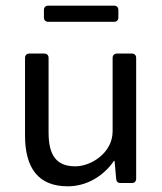

<svg xmlns="http://www.w3.org/2000/svg" viewBox="-20 -653 579 685"><path d="M386.7 -632.8H152.3C142.6 -632.8 136.7 -627 136.7 -617.2V-590.8C136.7 -581.1 142.6 -575.2 152.3 -575.2H386.7C396.5 -575.2 402.3 -581.1 402.3 -590.8V-617.2C402.3 -627 396.5 -632.8 386.7 -632.8ZM381.8 -446.3V-184.6C381.8 -107.4 304.7 -59.6 249 -59.6C182.6 -59.6 153.3 -96.7 153.3 -180.7V-446.3C153.3 -456.1 147.5 -461.9 137.7 -461.9H85C75.2 -461.9 69.3 -456.1 69.3 -446.3V-169.9C69.3 -52.7 117.2 11.7 221.7 11.7C286.1 11.7 346.7 -21.5 386.7 -79.1H388.7L394.5 -14.6C395.5 -4.9 400.4 0 410.2 0H450.2C460 0 465.8 -5.9 465.8 -15.6V-446.3C465.8 -456.1 460 -461.9 450.2 -461.9H397.5C387.7 -461.9 381.8 -456.1 381.8 -446.3Z"/></svg>

Font: Ed Sans Neue
Style: Regular
Weight: 400
Designer: Stephen Hutchings
Version: Version 1.004;PS 001.004;hotconv 1.0.88;makeotf.lib2.5.64775